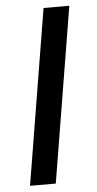

<svg xmlns="http://www.w3.org/2000/svg" viewBox="-53 -768 406 802"><g transform="rotate(-5 150.0 -367.5)"><path d="M40 0 161 -735H269L148 0Z"/></g></svg>

Font: Iosevka Aile Semibold
Style: Italic
Weight: 600
Italic angle: -9°
Designer: Belleve Invis
Foundry: Belleve Invis
Version: Version 31.1.0; ttfautohint (v1.8.4)